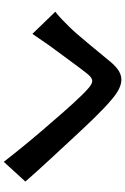

<svg xmlns="http://www.w3.org/2000/svg" viewBox="161 -862 677 1040"><g transform="rotate(90 500.0 -341.5)"><path d="M163 -178 227 -271C268 -325 338 -424 378 -474C393 -493 406 -502 418 -502C429 -502 442 -495 459 -480C496 -449 580 -355 642 -282C703 -213 792 -106 856 -23L963 -140C891 -223 783 -337 717 -409C653 -477 581 -556 513 -612C475 -644 441 -660 411 -660C378 -660 349 -641 317 -604C248 -522 171 -424 125 -378C94 -347 74 -326 43 -302Z"/></g></svg>

Font: Spoqa Han Sans Neo Bold
Style: Bold
Weight: 700
Designer: [Spoqa Han Sans Neo] Dong-huui Kim  Younghwa Kang  Yujin Lee  [Noto Sans] Ryoko NISHIZUKA  (kana & ideographs); Paul D. 
Foundry: Spoqa (http://www.spoqa-han-sans.com)
Version: Version 1.000